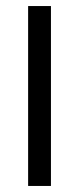

<svg xmlns="http://www.w3.org/2000/svg" viewBox="-20 -615 262 635"><path d="M73 0V-595H148.5V0Z"/></svg>

Font: Encode Sans SC Condensed
Style: Regular
Weight: 400
Width: 3
Designer: Multiple Designers
Foundry: Impallari Type
Version: Version 3.002